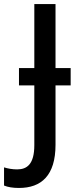

<svg xmlns="http://www.w3.org/2000/svg" viewBox="-87 -734 377 951"><path d="M7 197C118 197 188 135 188 -17V-311H263V-397H188V-714H83V-397H7V-311H83V-15C83 79 47 105 -2 105C-26 105 -48 101 -67 95V185C-48 193 -23 197 7 197Z"/></svg>

Font: Noto Sans SemiCondensed Medium
Style: Regular
Weight: 500
Width: 4
Designer: Monotype Design Team
Foundry: Monotype Imaging Inc.
Version: Version 2.013